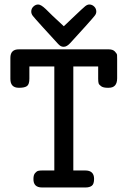

<svg xmlns="http://www.w3.org/2000/svg" viewBox="-20 -829 565 849"><path d="M25.9 -480V-573.2Q25.9 -611.3 64 -610.8H460.9Q479 -610.8 488 -601.3Q497.1 -591.8 497.6 -585.9Q498 -580.1 498 -567.9V-482.9Q498 -440.9 460.9 -440.9H455.1Q437 -440.9 427.5 -447.5Q418 -454.1 416 -460.9Q414.1 -467.8 414.1 -481V-535.2H304.2V-75.2H356.9Q396 -75.2 396 -38.1Q396 -15.1 386 -7.6Q376 0 357.9 0H166Q127 0 127.9 -38.1Q127.9 -55.2 135 -63.5Q142.1 -71.8 148.9 -73.5Q155.8 -75.2 167 -75.2H220.2V-535.2H109.9V-481Q109.9 -456.1 99.4 -448.5Q88.9 -440.9 65.9 -440.9H63Q25.9 -440.9 25.9 -480ZM118.2 -777.8Q118.2 -791 127.7 -800Q137.2 -809.1 148.9 -809.1Q161.1 -809.1 182.1 -789.1Q189.9 -782.2 212.9 -758.8Q241.7 -731.9 262.2 -712.9Q279.3 -729 305.2 -753.9Q347.2 -793.9 356.7 -801.5Q366.2 -809.1 375 -809.1Q387.2 -809.1 396.5 -800Q405.8 -791 405.8 -777.8Q405.8 -769 399.9 -761Q394 -752.9 359.9 -714.8Q321.8 -672.9 292 -640.1Q275.9 -622.1 262.2 -622.1Q259.3 -622.1 256.1 -622.6Q252.9 -623 250 -624.5Q247.1 -626 245.1 -627.4Q243.2 -628.9 240 -631.8Q236.8 -634.8 234.9 -637Q232.9 -639.2 229 -643.6Q225.1 -647.9 222.2 -650.9Q201.2 -673.8 170.9 -707Q131.8 -750 125 -759Q118.2 -768.1 118.2 -777.8Z"/></svg>

Font: CMU Typewriter Text
Style: Bold
Weight: 700
Version: Version 0.7.0